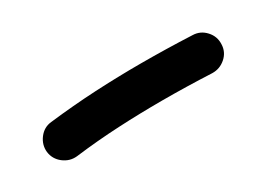

<svg xmlns="http://www.w3.org/2000/svg" viewBox="-18 -428 569 412"><g transform="rotate(-30 267.0 -222.0)"><path d="M47.4 -210Q45.4 -228.5 57.1 -243.9Q68.8 -259.3 87.4 -261.2Q146.5 -268.1 203.1 -271Q259.8 -273.9 316.4 -273.9Q379.9 -273.9 443.4 -271Q462.4 -270.5 475.3 -256.3Q488.3 -242.2 487.3 -223.1Q486.8 -204.1 472.4 -191.4Q458 -178.7 439 -179.2Q377 -182.1 316.4 -182.1Q261.7 -182.1 208 -179.4Q154.3 -176.8 98.6 -169.9Q80.1 -168 64.9 -179.7Q49.8 -191.4 47.4 -210Z"/></g></svg>

Font: Mikhak-DS2-FD Medium
Style: Regular
Weight: 500
Designer: Amin Abedi
Version: Version 3.4